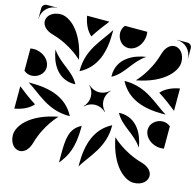

<svg xmlns="http://www.w3.org/2000/svg" viewBox="-132 -1137 1265 1240"><g transform="rotate(15 500.0 -517.5)"><path d="M497.1 -64.6C497.1 -57.9 497.1 -52.2 497.2 -45.5C549.4 -131.5 638.5 -208.3 638.8 -352.9L638.3 -358.8C529.7 -302.6 497.5 -193.4 497.1 -64.6ZM368.7 -89.4C368.7 -78.7 368.8 -67.6 368.8 -56.3C368.8 -49.9 368.8 -43.6 369 -37.1C415.9 -95.5 449.2 -153 449.5 -297.6L449 -303.4C372.4 -265.5 368.7 -192.2 368.7 -89.4ZM552 -668 553 -660C631 -700.8 656 -788 737 -842C658 -831 552 -785 552 -668ZM533.2 -949.5C533.2 -907.3 566.2 -867 608 -867C660 -867 703 -917.4 703 -978.5C703 -985.6 702.5 -992.7 701.3 -1000H551.8C538.8 -984.7 533.2 -966.9 533.2 -949.5ZM344.2 -647.1 344.7 -641.2C453.3 -697.4 486 -806 486 -935V-954C434 -868 344.5 -791.7 344.2 -647.1ZM298.7 -1000C308.2 -947.8 328.7 -904.5 360 -878C388.6 -923.3 418.9 -963.4 448.2 -1000ZM660 -447C700.8 -369 788 -344 842 -263C831 -342 785 -448 668 -448ZM867 -392C867 -340 917.4 -297 978.5 -297C985.6 -297 992.7 -297.5 1000 -298.7V-448.2C984.7 -461.2 966.9 -466.8 949.5 -466.8C907.3 -466.8 867 -433.8 867 -392ZM641.2 -655.3C697.4 -546.7 806 -514 935 -514H954C868 -566 791.7 -655.5 647.1 -655.8ZM878 -640C923.3 -611.3 963.4 -581.1 1000 -551.8V-701.3C947.8 -691.8 904.5 -671.3 878 -640ZM158 -737C169 -658 215 -552 332 -552L340 -553C299.2 -631 212 -656 158 -737ZM0 -551.8C15.4 -538.8 33.1 -533.2 50.5 -533.2C92.7 -533.2 133 -566.2 133 -608C133 -660 82.6 -703 21.5 -703C14.4 -703 7.3 -702.5 0 -701.3ZM46 -486C132 -434 208.3 -344.5 352.9 -344.2L358.8 -344.7C302.6 -453.3 194 -486 65 -486ZM0 -298.7C52.2 -308.2 95.5 -328.7 122 -360C76.7 -388.6 36.6 -418.9 0 -448.2ZM710.5 -678.2C900.5 -714.2 964.9 -811.6 964.9 -866.2C964.9 -922.5 931.9 -956.4 897 -956.4C868.5 -956.4 838.7 -933.8 824.5 -882.2C789.8 -756.5 710.5 -678.2 710.5 -678.2ZM901.2 -998.5C954.9 -998.5 998.5 -954.9 998.5 -901.2H1000V-970C1000 -986.6 986.6 -1000 970 -1000H901.2ZM43.6 -897C43.6 -868.5 66.2 -838.7 117.8 -824.5C243.4 -789.8 321.8 -710.5 321.8 -710.5C285.8 -900.5 188.4 -964.9 133.8 -964.9C77.5 -964.9 43.6 -931.9 43.6 -897ZM0 -901.2H1.5C1.5 -954.9 45.1 -998.5 98.8 -998.5V-1000H30C13.4 -1000 0 -986.6 0 -970ZM429.1 -431.2 431.2 -429.1C450.2 -448.1 475.1 -457.6 500 -457.6C524.9 -457.6 549.8 -448.1 568.8 -429.1L570.9 -431.2C551.9 -450.2 542.4 -475.1 542.4 -500C542.4 -524.9 551.9 -549.8 570.9 -568.8L568.8 -570.9C549.8 -551.9 524.9 -542.4 500 -542.4C475.1 -542.4 450.2 -551.9 431.2 -570.9L429.1 -568.8C448.1 -549.8 457.6 -524.9 457.6 -500C457.6 -475.1 448.1 -450.2 429.1 -431.2ZM678.2 -289.5C714.2 -99.5 811.6 -35.1 866.2 -35.1C922.5 -35.1 956.4 -68.1 956.4 -103C956.4 -131.5 933.8 -161.3 882.2 -175.5C756.5 -210.2 678.2 -289.5 678.2 -289.5ZM35.1 -133.8C35.1 -77.5 68.1 -43.6 103 -43.6C131.5 -43.6 161.3 -66.2 175.5 -117.7C210.2 -243.4 289.5 -321.7 289.5 -321.7C99.5 -285.7 35.1 -188.4 35.1 -133.8Z"/></g></svg>

Font: GlukFrames07
Style: Medium
Weight: 500
Monospace: yes
Designer: gluk
Foundry: gluk
Version: Version 1.00